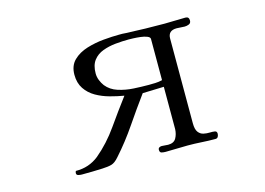

<svg xmlns="http://www.w3.org/2000/svg" viewBox="-78 -690 1157 837"><g transform="rotate(-15 500.0 -271.0)"><path d="M642 -491Q642 -499 629.5 -504Q617 -509 600 -511Q583 -513 568 -513.5Q553 -514 547 -514Q519 -514 488 -511Q457 -508 430 -498Q403 -488 386.5 -466.5Q370 -445 370 -408Q370 -392 376 -377Q382 -362 391 -350Q411 -325 444 -314.5Q477 -304 513 -302Q549 -300 578 -300Q594 -300 610 -300.5Q626 -301 642 -305ZM827 -525Q827 -513 817.5 -509Q808 -505 798 -505Q789 -505 780 -506Q771 -507 762 -507Q723 -507 723 -471V-89Q723 -61 732.5 -48.5Q742 -36 756 -33Q770 -30 783.5 -30.5Q797 -31 806.5 -29.5Q816 -28 816 -17Q816 -10 812.5 -3.5Q809 3 801 3Q770 3 738.5 1Q707 -1 676 -1Q651 -1 626 0Q601 1 576 1Q567 1 558.5 -1Q550 -3 550 -15Q550 -22 555 -25Q560 -28 566 -28Q574 -28 581 -27Q588 -26 595 -26Q621 -26 631 -43.5Q641 -61 642 -84V-275L546 -272Q502 -212 459.5 -149.5Q417 -87 367 -31Q349 -10 333 -5.5Q317 -1 291 0Q268 1 244.5 1.5Q221 2 198 2Q191 2 182.5 0Q174 -2 174 -10Q174 -17 177 -20Q236 -19 281 -55Q336 -101 379.5 -163Q423 -225 466 -282Q436 -287 403 -296Q370 -305 342 -321Q314 -337 296.5 -363Q279 -389 279 -426Q279 -467 303.5 -491Q328 -515 365.5 -526.5Q403 -538 442.5 -541.5Q482 -545 512 -545Q520 -545 527.5 -545Q535 -545 543 -544Q587 -542 630.5 -541Q674 -540 717 -540Q740 -540 763.5 -541Q787 -542 811 -542Q827 -542 827 -525Z"/></g></svg>

Font: Kaisei Tokumin
Style: Regular
Weight: 400
Designer: Font-Kai, 金井和夫
Foundry: KAZUO KANAI
Version: Version 5.003